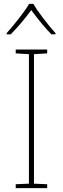

<svg xmlns="http://www.w3.org/2000/svg" viewBox="-20 -969 323 989"><path d="M61 0V-20L129 -23V-690L61 -694V-714H223V-694L155 -690V-23L223 -20V0ZM266 -798V-792H245Q200 -837 141 -917Q88 -845 35 -792H14V-798Q44 -831 78.5 -875.5Q113 -920 130 -949H152Q169 -919 203 -874.5Q237 -830 266 -798Z"/></svg>

Font: Noto Sans UI Thin
Style: Regular
Weight: 250
Designer: Monotype Design Team
Foundry: Monotype Imaging Inc.
Version: Version 1.001